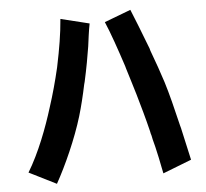

<svg xmlns="http://www.w3.org/2000/svg" viewBox="-52 -779 904 842"><g transform="rotate(-5 400.0 -358.0)"><path d="M760 -46C751 -86 740 -137 728 -189L725 -200C708 -272 690 -344 674 -395C661 -436 643 -487 624 -538L621 -549L617 -559C593 -622 569 -683 552 -724L436 -680C457 -632 483 -556 508 -480L511 -469C524 -428 536 -387 547 -351C562 -299 578 -243 592 -185L594 -175C596 -170 597 -165 598 -160L600 -150C603 -139 606 -127 609 -115L611 -106C614 -92 617 -79 620 -66L622 -56C623 -49 625 -43 626 -36L628 -26C630 -16 632 -7 634 3L760 -46ZM288 -279C300 -319 312 -368 322 -416L325 -427C338 -485 348 -542 354 -580C357 -602 363 -652 369 -680L243 -711C238 -646 226 -577 212 -510L210 -500C196 -440 180 -382 163 -330C136 -242 95 -134 45 -52L165 8C207 -67 259 -182 288 -279Z"/></g></svg>

Font: Glow Sans TC Compressed
Style: Bold
Weight: 700
Width: 2
Designer: Ryoko NISHIZUKA (kana, bopomofo & ideographs); Paul D. Hunt (Latin, Greek & Cyrillic); Sandoll Communications, Soo-young
Version: Version 0.93